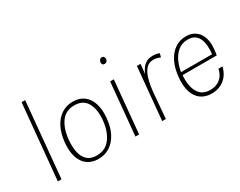

<svg xmlns="http://www.w3.org/2000/svg" viewBox="-84 -1082 1867 1495"><g transform="rotate(-30 849.0 -334.5)"><path d="M98.5 0 162.5 -675.5H194.5L131.5 0Z M462 7.5Q405 7.5 365.2 -20.8Q325.5 -49 307.5 -103.5Q289.5 -158 297 -235.5Q305 -313 333.5 -367.8Q362 -422.5 407 -451.2Q452 -480 509 -480Q567 -480 606.5 -450.5Q646 -421 663.8 -366.2Q681.5 -311.5 674 -235.5Q667 -158.5 638.2 -104.2Q609.5 -50 564.5 -21.2Q519.5 7.5 462 7.5ZM463.5 -22.5Q542 -22.5 586.2 -81.8Q630.5 -141 640 -235.5Q649.5 -330.5 616.5 -389.8Q583.5 -449 504.5 -449Q426.5 -449 384.8 -390.8Q343 -332.5 334 -235.5Q328.5 -174 339.2 -125.8Q350 -77.5 380.2 -50Q410.5 -22.5 463.5 -22.5Z M872 -609.5Q860 -609.5 854.2 -617.5Q848.5 -625.5 849.5 -636.5Q850.5 -645.5 857 -655.8Q863.5 -666 877.5 -666Q890 -666 896 -657Q902 -648 901 -636.5Q899.5 -624 891.2 -616.8Q883 -609.5 872 -609.5ZM796.5 0 840.5 -470.5H873.5L829.5 0Z M1037 0 1081 -470.5H1114L1105 -384.5Q1125.5 -433.5 1154.5 -456Q1183.5 -478.5 1227.5 -478.5Q1239 -478.5 1255 -476.2Q1271 -474 1285.5 -467L1276.5 -434.5Q1261.5 -441 1246 -445Q1230.5 -449 1215 -449Q1173 -449 1147.2 -418.5Q1121.5 -388 1107.8 -336.2Q1094 -284.5 1088.5 -219.5L1070 0Z M1480.5 7.5Q1424.5 7.5 1385.5 -20.2Q1346.5 -48 1329 -101.5Q1311.5 -155 1319 -232.5Q1326.5 -309.5 1354.2 -365Q1382 -420.5 1426 -450.2Q1470 -480 1525 -480Q1560.5 -480 1587.2 -468Q1614 -456 1632.5 -434Q1651 -412 1660.2 -381.8Q1669.5 -351.5 1669.5 -315Q1669.5 -297.5 1667.2 -274.8Q1665 -252 1660.5 -231H1330L1354.5 -245Q1348 -183.5 1358.2 -133Q1368.5 -82.5 1399.2 -52.5Q1430 -22.5 1485 -22.5Q1537 -22.5 1573 -51.2Q1609 -80 1620.5 -134.5H1656.5Q1644.5 -85.5 1618.2 -54Q1592 -22.5 1556.5 -7.5Q1521 7.5 1480.5 7.5ZM1353.5 -251 1336 -257H1657.5L1633 -254.5Q1640 -306.5 1633.2 -351.2Q1626.5 -396 1600.8 -423.5Q1575 -451 1525 -451Q1474.5 -451 1438.8 -422.5Q1403 -394 1382 -348.5Q1361 -303 1353.5 -251Z"/></g></svg>

Font: Karla ExtraLight
Style: Italic
Weight: 250
Italic angle: -8°
Designer: Jonathan Pinhorn
Version: Version 2.004;gftools[0.9.33]